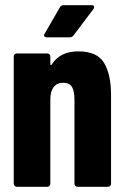

<svg xmlns="http://www.w3.org/2000/svg" viewBox="-20 -720 480 740"><path d="M33 -12V-502Q33 -507 36.5 -510.5Q40 -514 45 -514H162Q167 -514 170.5 -510.5Q174 -507 174 -502V-473Q174 -469 176 -469Q178 -469 180 -472Q211 -522 282 -522Q355 -522 381.5 -477Q408 -432 408 -354V-12Q408 -7 404.5 -3.5Q401 0 396 0H279Q274 0 270.5 -3.5Q267 -7 267 -12V-335Q267 -369 257.5 -385Q248 -401 223 -401Q200 -401 187 -384.5Q174 -368 174 -338V-12Q174 -7 170.5 -3.5Q167 0 162 0H45Q40 0 36.5 -3.5Q33 -7 33 -12ZM152 -590 211 -692Q215 -700 226 -700H333Q343 -700 343 -693Q343 -690 340 -685L263 -583Q257 -576 249 -576H161Q154 -576 151 -580Q148 -584 152 -590Z"/></svg>

Font: Barlow Condensed
Style: Bold
Weight: 700
Width: 3
Designer: Jeremy Tribby
Foundry: Tribby Type
Version: Version 1.500